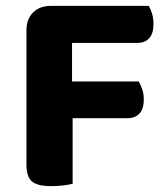

<svg xmlns="http://www.w3.org/2000/svg" viewBox="-20 -626 568 653"><path d="M486 -606Q492 -596 497 -580Q502 -564 502 -545Q502 -512 487.5 -496Q473 -480 447 -480H225V-349H452Q458 -338 463.5 -323Q469 -308 469 -288Q469 -255 454 -239.5Q439 -224 414 -224H227V-1Q216 2 196 4.5Q176 7 154 7Q107 7 88.5 -9Q70 -25 70 -67V-523Q70 -561 92.5 -583.5Q115 -606 153 -606Z"/></svg>

Font: Baloo Da 2
Style: Bold
Weight: 700
Designer: Noopur Datye, Sulekha Rajkumar and Ek Type
Foundry: Ek Type
Version: Version 1.640;hotconv 1.0.111;makeotfexe 2.5.65597; ttfautoh